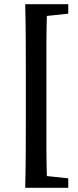

<svg xmlns="http://www.w3.org/2000/svg" viewBox="-20 -735 370 914"><path d="M203 -659Q201 -594 201 -529Q201 -464 201 -398V-158Q201 -93 201 -28Q201 37 203 103L305 114V159H100Q102 81 102.5 2Q103 -77 103 -158V-398Q103 -477 102.5 -556.5Q102 -636 100 -715H305V-670Z"/></svg>

Font: Source Serif Pro Semibold
Style: Regular
Weight: 600
Designer: Frank Grießhammer
Foundry: Adobe Systems Incorporated
Version: Version 1.014;PS Version 1.0;hotconv 1.0.73;makeotf.lib2.5.5